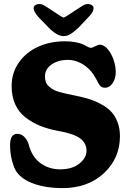

<svg xmlns="http://www.w3.org/2000/svg" viewBox="-20 -922 649 959"><path d="M351.1 -866.7Q395 -896 404.3 -899.4Q411.1 -901.9 417.5 -901.9Q430.7 -901.9 439 -896.2Q447.3 -890.6 447.3 -880.9Q447.3 -864.7 429.2 -844.2L373.5 -785.2Q347.7 -761.2 331.5 -751.5Q315.4 -741.7 297.9 -741.7Q268.1 -741.7 231 -775.9L173.3 -835.4Q147.9 -863.3 147.9 -880.9Q147.9 -890.6 156.2 -896.2Q164.6 -901.9 178.2 -901.9Q187.5 -901.9 197.3 -896.7Q207 -891.6 233.4 -874Q240.7 -869.1 244.6 -866.7Q285.2 -838.4 297.9 -834Q311 -838.9 351.1 -866.7ZM122.6 -203.1Q137.7 -141.1 180.2 -108.6Q222.7 -76.2 280.8 -76.2Q340.3 -76.2 376.2 -104.7Q412.1 -133.3 412.1 -168.5Q412.1 -207 380.4 -230.7Q348.6 -254.4 272.5 -267.6Q221.2 -277.3 181.4 -293.2Q141.6 -309.1 107.9 -335Q74.2 -360.8 56.2 -400.4Q38.1 -439.9 38.1 -491.7Q38.1 -558.6 74.7 -610.4Q111.3 -662.1 171.6 -689Q231.9 -715.8 304.2 -715.8Q335.4 -715.8 360.1 -710.7Q384.8 -705.6 396.5 -699.5Q408.2 -693.4 418.2 -688.2Q428.2 -683.1 433.6 -683.1Q441.4 -683.1 455.6 -690.9Q469.7 -698.7 478.5 -698.7Q499 -698.7 517.8 -676.8Q536.6 -654.8 547.4 -623Q558.1 -591.3 558.1 -562Q558.1 -530.3 543 -507.1Q527.8 -483.9 505.4 -483.9Q496.6 -483.9 490.5 -486.1Q484.4 -488.3 479 -495.1Q473.6 -502 471.4 -506.1Q469.2 -510.3 463.4 -522Q447.3 -551.8 432.1 -568.8Q411.1 -592.8 381.1 -607.9Q351.1 -623 318.8 -623Q271.5 -623 238 -600.1Q204.6 -577.1 204.6 -540.5Q204.6 -524.9 209 -512.5Q213.4 -500 223.9 -490.7Q234.4 -481.4 245.4 -474.9Q256.3 -468.3 276.4 -462.6Q296.4 -457 313 -453.4Q329.6 -449.7 356.9 -444.3Q396 -436.5 426 -427Q456.1 -417.5 486.1 -401.1Q516.1 -384.8 535.6 -364Q555.2 -343.3 567.1 -312Q579.1 -280.8 579.1 -241.7Q579.1 -131.8 499.3 -57.1Q419.4 17.6 291.5 17.6Q212.4 17.6 151.6 -3.4Q90.8 -24.4 63 -63.5Q51.8 -77.6 41 -116.2Q30.3 -154.8 30.3 -196.8Q30.3 -253.4 65.9 -253.4Q86.9 -253.4 101.6 -238.3Q116.2 -223.1 122.6 -203.1Z"/></svg>

Font: Cooper*
Style: Bold
Weight: 700
Designer: Owen Earl
Foundry: indestructible type*
Version: Version 0.001